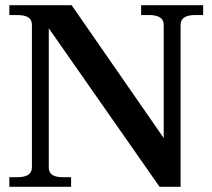

<svg xmlns="http://www.w3.org/2000/svg" viewBox="-20 -720 819 740"><path d="M16 -37H46Q75 -37 89 -46.5Q103 -56 103 -75V-624Q103 -644 89 -653Q75 -662 46 -662H16V-700H256L611 -188V-624Q611 -662 555 -662H524V-700H763V-662H732Q676 -662 676 -624V0H595L168 -611V-75Q168 -55 181.5 -46Q195 -37 223 -37H254V0H16Z"/></svg>

Font: Taviraj DemiBold
Style: Regular
Weight: 600
Designer: Katatrad Team
Foundry: CadsonDemak
Version: Version 1.030